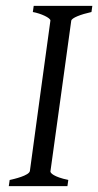

<svg xmlns="http://www.w3.org/2000/svg" viewBox="-20 -635 335 655"><path d="M152 -565C152 -565 85 -77 82 -52C80 -36 27 -24 13 -21L10 0H210L213 -21C162 -32 152 -45 152 -50C152 -53 221 -545 223 -564C224 -574 256 -586 292 -594L295 -615H95L92 -594C120 -589 152 -574 152 -565Z"/></svg>

Font: Temporarium
Style: Italic
Weight: 400
Italic angle: -7°
Version: Version 1.1